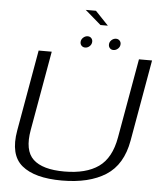

<svg xmlns="http://www.w3.org/2000/svg" viewBox="-60 -965 882 1022"><g transform="rotate(5 381.0 -454.0)"><path d="M308.5 4Q163 4 94.5 -52.8Q26 -109.5 49 -240.5L125.5 -674.5H195.5L120.5 -250.5Q100.5 -139.5 150.8 -92.2Q201 -45 317 -45Q433.5 -45 500.2 -92.2Q567 -139.5 586.5 -250.5L661.5 -674.5H731.5L655 -240.5Q632 -109.5 543 -52.8Q454 4 308.5 4ZM521.5 -712Q510 -712 502.8 -719.5Q495.5 -727 495.5 -738.5Q495.5 -752.5 506.2 -762.8Q517 -773 531 -773Q542 -773 549.5 -765.5Q557 -758 557 -747Q557 -732.5 546 -722.2Q535 -712 521.5 -712ZM370.5 -712Q359 -712 351.5 -719.5Q344 -727 344 -738.5Q344 -752.5 355 -762.8Q366 -773 379.5 -773Q391 -773 398.2 -765.5Q405.5 -758 405.5 -747Q405.5 -732.5 394.8 -722.2Q384 -712 370.5 -712ZM441.5 -838.5 356.5 -912H411L481 -838.5Z"/></g></svg>

Font: Anybody ExtraExpanded Light
Style: Italic
Weight: 300
Width: 8
Italic angle: -10°
Designer: Tyler Finck
Foundry: Etcetera Type Company
Version: Version 1.010; ttfautohint (v1.8.3) -l 8 -r 50 -G 200 -x 14 